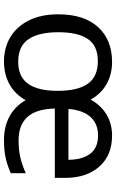

<svg xmlns="http://www.w3.org/2000/svg" viewBox="175 -760 595 986"><g transform="rotate(90 473.0 -267.5)"><path d="M677 -545Q778 -545 836 -479.5Q894 -414 894 -304V-251H538Q540 -155 581.5 -110Q623 -65 700 -65Q753 -65 791.5 -74.5Q830 -84 870 -102V-25Q830 -7 791 1.5Q752 10 699 10Q631 10 579 -18Q527 -46 495 -101Q464 -46 413 -18Q362 10 296 10Q226 10 171.5 -22.5Q117 -55 85.5 -117.5Q54 -180 54 -269Q54 -401 119.5 -473Q185 -545 299 -545Q362 -545 412 -517Q462 -489 492 -435Q521 -488 568.5 -516.5Q616 -545 677 -545ZM295 -472Q216 -472 181 -421Q146 -370 146 -269Q146 -168 182 -115.5Q218 -63 297 -63Q375 -63 411 -114Q447 -165 447 -265Q447 -369 410.5 -420.5Q374 -472 295 -472ZM676 -473Q616 -473 581 -434Q546 -395 540 -321H801Q801 -390 771 -431.5Q741 -473 676 -473Z"/></g></svg>

Font: Noto Sans Vithkuqi
Style: Regular
Weight: 400
Version: Version 1.001